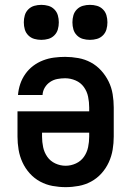

<svg xmlns="http://www.w3.org/2000/svg" viewBox="-20 -762 540 790"><path d="M250 8Q223 8 196 3Q169 -2 145 -15Q121 -28 102.5 -48.5Q84 -69 72.5 -94Q61 -119 56.5 -146Q52 -173 52 -200V-304H347V-320Q347 -342 342.5 -364Q338 -386 325 -404Q312 -422 291 -431Q270 -440 248 -440Q232 -440 216 -437Q200 -434 186.5 -425Q173 -416 164.5 -402Q156 -388 155 -371H54Q56 -395 63.5 -417Q71 -439 84.5 -458Q98 -477 116.5 -491Q135 -505 157 -513.5Q179 -522 202 -525Q225 -528 248 -528Q275 -528 302.5 -523Q330 -518 354 -505Q378 -492 396.5 -471.5Q415 -451 427 -426.5Q439 -402 443.5 -374.5Q448 -347 448 -320V-200Q448 -173 443.5 -146Q439 -119 427.5 -94Q416 -69 397.5 -48.5Q379 -28 355 -15Q331 -2 304 3Q277 8 250 8ZM250 -80Q272 -80 292.5 -89.5Q313 -99 325.5 -117Q338 -135 342.5 -156.5Q347 -178 347 -200V-216H153V-200Q153 -178 157.5 -156.5Q162 -135 174.5 -117Q187 -99 207.5 -89.5Q228 -80 250 -80ZM350 -598Q335 -598 321 -602Q307 -606 296.5 -616.5Q286 -627 282 -641Q278 -655 278 -670Q278 -685 282 -699Q286 -713 296.5 -723.5Q307 -734 321 -738Q335 -742 350 -742Q365 -742 379 -738Q393 -734 403.5 -723.5Q414 -713 418 -699Q422 -685 422 -670Q422 -655 418 -641Q414 -627 403.5 -616.5Q393 -606 379 -602Q365 -598 350 -598ZM150 -598Q135 -598 121 -602Q107 -606 96.5 -616.5Q86 -627 82 -641Q78 -655 78 -670Q78 -685 82 -699Q86 -713 96.5 -723.5Q107 -734 121 -738Q135 -742 150 -742Q165 -742 179 -738Q193 -734 203.5 -723.5Q214 -713 218 -699Q222 -685 222 -670Q222 -655 218 -641Q214 -627 203.5 -616.5Q193 -606 179 -602Q165 -598 150 -598Z"/></svg>

Font: Zed Sans Semibold
Style: Regular
Weight: 600
Designer: Belleve Invis
Foundry: Belleve Invis
Version: Version 1.0.0; ttfautohint (v1.8.4)